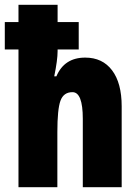

<svg xmlns="http://www.w3.org/2000/svg" viewBox="-27 -846 576 800"><path d="M213 -826V-754H301V-640H213V-633Q213 -596 199 -528H208Q241 -606 328 -606Q400 -606 440 -553Q480 -500 480 -403V-66H318V-351Q318 -462 275 -462Q238 -462 225 -426.5Q212 -391 212 -296V-66H50V-640H-7V-754H50V-826Z"/></svg>

Font: Noto Sans Malayalam UI ExtraCondensed Black
Style: Regular
Weight: 900
Width: 2
Designer: Jelle Bosma - Monotype Design Team
Foundry: Monotype Imaging Inc.
Version: Version 2.104; ttfautohint (v1.8.4.7-5d5b)